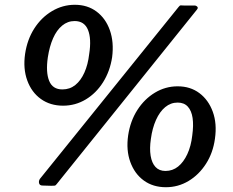

<svg xmlns="http://www.w3.org/2000/svg" viewBox="-20 -773 975 803"><path d="M244 -331Q190 -331 151 -359Q112 -387 94 -436.5Q76 -486 85 -548Q94 -608 123.5 -654Q153 -700 197.5 -726.5Q242 -753 293 -753Q346 -753 384 -724.5Q422 -696 439.5 -646.5Q457 -597 449 -534Q440 -475 411 -429Q382 -383 338.5 -357Q295 -331 244 -331ZM241 -399Q272 -399 295 -417.5Q318 -436 333 -469.5Q348 -503 353 -547Q363 -611 348 -648Q333 -685 292 -685Q263 -685 240 -666Q217 -647 202 -613Q187 -579 180 -533Q171 -471 185.5 -435Q200 -399 241 -399ZM674 10Q620 10 581.5 -18Q543 -46 525 -95.5Q507 -145 516 -207Q525 -267 554.5 -313Q584 -359 628 -385.5Q672 -412 723 -412Q776 -412 814 -383.5Q852 -355 870 -305.5Q888 -256 879 -193Q871 -134 841.5 -88Q812 -42 768.5 -16Q725 10 674 10ZM672 -58Q702 -58 725 -76.5Q748 -95 763.5 -128.5Q779 -162 784 -206Q790 -249 785.5 -279.5Q781 -310 765.5 -327Q750 -344 723 -344Q694 -344 671 -325Q648 -306 632.5 -271.5Q617 -237 611 -192Q605 -152 610 -121.5Q615 -91 630.5 -74.5Q646 -58 672 -58ZM217 -3Q213 3 208 3.5Q203 4 194 4L158 3Q146 3 143.5 -6.5Q141 -16 147 -25L727 -744Q732 -751 736.5 -750.5Q741 -750 748 -750H793Q800 -750 805 -745Q810 -740 803 -732Z"/></svg>

Font: Libre Franklin SemiBold
Style: Italic
Weight: 600
Italic angle: -8°
Designer: Pablo Impallari, Rodrigo Fuenzalida, Nhung Nguyen
Foundry: Impallari Type
Version: Version 3.000